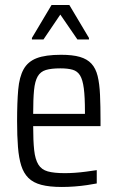

<svg xmlns="http://www.w3.org/2000/svg" viewBox="-20 -736 468 764"><path d="M226 8Q177 8 144.5 -0.5Q112 -9 93 -28Q74 -47 64.5 -77Q55 -107 51.5 -151Q48 -195 48 -254Q48 -329 52.5 -379.5Q57 -430 74 -460.5Q91 -491 126 -504.5Q161 -518 223 -518Q269 -518 298 -509.5Q327 -501 344 -482.5Q361 -464 368.5 -433.5Q376 -403 378 -358.5Q380 -314 380 -256V-234H112Q112 -175 116 -138.5Q120 -102 132.5 -81.5Q145 -61 170 -54Q195 -47 238 -47Q257 -47 278.5 -48.5Q300 -50 322.5 -53Q345 -56 365 -59V-6Q350 -3 326.5 0.5Q303 4 277 6Q251 8 226 8ZM318 -262V-292Q318 -350 313.5 -384.5Q309 -419 298.5 -436Q288 -453 269 -458.5Q250 -464 220 -464Q184 -464 162.5 -457.5Q141 -451 130 -432Q119 -413 115.5 -377.5Q112 -342 112 -283H337ZM107 -579V-585L185 -716H256L334 -585V-579H288L220 -678L153 -579Z"/></svg>

Font: Saira Condensed
Style: Regular
Weight: 400
Width: 3
Designer: Hector Gatti with collaboration of the Omnibus-Type team
Foundry: Omnibus-Type
Version: Version 1.101